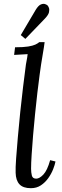

<svg xmlns="http://www.w3.org/2000/svg" viewBox="-20 -976 323 1007"><path d="M214 -755Q211 -730 205.5 -699Q200 -668 195.5 -638Q191 -608 188 -585Q182 -543 176 -489.5Q170 -436 164 -378.5Q158 -321 153.5 -266Q149 -211 146 -165.5Q143 -120 143 -91Q143 -72 147 -55.5Q151 -39 170 -39Q187 -39 207.5 -60.5Q228 -82 243 -136L271 -129Q268 -112 258.5 -88Q249 -64 233 -41.5Q217 -19 194.5 -4Q172 11 142 11Q101 11 82 -9.5Q63 -30 62 -70Q61 -95 64.5 -144Q68 -193 73.5 -255.5Q79 -318 86 -386.5Q93 -455 101 -520Q109 -585 116 -638Q121 -665 122.5 -673.5Q124 -682 125 -692Q107 -691 89.5 -690Q72 -689 54 -688L59 -728Q103 -728 127.5 -732Q152 -736 165 -742Q178 -748 186 -755ZM113 -772 89 -792 167 -924Q181 -947 194 -952.5Q207 -958 216.5 -954.5Q226 -951 229 -948Q233 -944 236.5 -935Q240 -926 237 -912Q234 -898 216 -879Z"/></svg>

Font: Lora Italic
Style: Italic
Weight: 400
Italic angle: -3°
Designer: Olga Karpushina, Alexei Vanyashin (Cyrillic)
Foundry: Cyreal
Version: Version 2.210; ttfautohint (v1.8.1.43-b0c9)